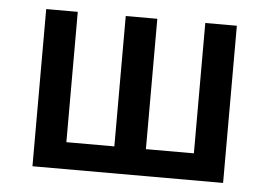

<svg xmlns="http://www.w3.org/2000/svg" viewBox="-42 -552 850 606"><g transform="rotate(5 383.0 -249.0)"><path d="M81 0V-498H181V-85H333V-498H433V-85H585V-498H685V0Z"/></g></svg>

Font: Nunito Sans 7pt Condensed SemiBold
Style: Regular
Weight: 600
Width: 3
Designer: Vernon Adams
Foundry: Vernon Adams
Version: Version 3.101;gftools[0.9.27]